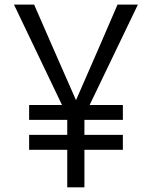

<svg xmlns="http://www.w3.org/2000/svg" viewBox="-20 -804 652 824"><path d="M364.7 -353.5H507.3V-289.6H342.3V-225.1H507.3V-161.1H342.3V0H268.6V-161.1H105V-225.1H268.6V-289.6H105V-353.5H246.1L40 -784.2H126.5L213.9 -584L306.2 -374L397.9 -584L484.4 -784.2H571.8Z"/></svg>

Font: Decalotype Light
Style: Regular
Weight: 300
Designer: Alfredo Marco Pradil
Foundry: Alfredo Marco Pradil
Version: Version 1.0